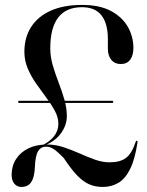

<svg xmlns="http://www.w3.org/2000/svg" viewBox="-20 -730 580 760"><path d="M147.5 -151 142 -152.5Q175.5 -167.5 193.5 -190.2Q211.5 -213 211 -240.5Q211 -265.5 197.2 -291Q183.5 -316.5 163.5 -343.2Q143.5 -370 123.5 -398.5Q103.5 -427 90 -458.5Q76.5 -490 76.5 -525Q76.5 -581.5 103.2 -623.2Q130 -665 181 -687.8Q232 -710.5 305 -710.5Q374.5 -710.5 419.2 -686.5Q464 -662.5 486 -623.8Q508 -585 508 -540.5Q508 -510.5 495.2 -493.5Q482.5 -476.5 458 -476.5Q434.5 -476.5 420.8 -492.8Q407 -509 407 -537.5V-575.5Q407 -636.5 381.8 -669Q356.5 -701.5 304.5 -701.5Q242 -701.5 210.5 -660.8Q179 -620 179 -538.5Q179 -505 189 -471Q199 -437 212.2 -402.8Q225.5 -368.5 235.2 -334.5Q245 -300.5 244.5 -268Q244 -233 219.8 -200.5Q195.5 -168 147.5 -151ZM26 -37.5Q26 -73 43.5 -100.2Q61 -127.5 92.5 -142.8Q124 -158 166.5 -158Q200 -158 232 -147.2Q264 -136.5 294.8 -122.8Q325.5 -109 355.5 -98.2Q385.5 -87.5 414.5 -87.5Q455 -87.5 478.2 -104.5Q501.5 -121.5 517.5 -169.5Q518 -171.5 519.2 -172.2Q520.5 -173 522 -173Q523.5 -172.5 524 -171.2Q524.5 -170 524.5 -168Q514.5 -100.5 495.5 -61.8Q476.5 -23 449 -6.5Q421.5 10 386.5 10Q357 10 333 -0.5Q309 -11 285 -36Q261 -61 232 -105Q206.5 -131 192 -140.2Q177.5 -149.5 162.5 -149.5Q142 -149.5 131 -132Q120 -114.5 118 -68.5Q116.5 -38 109.5 -20.8Q102.5 -3.5 91.2 3.2Q80 10 64.5 10Q47.5 10 36.8 -3Q26 -16 26 -37.5ZM51.5 -326.5Q51.5 -328.5 53 -329.8Q54.5 -331 56.5 -331H201L205 -322.5H56.5Q54.5 -322.5 53 -323.8Q51.5 -325 51.5 -326.5ZM213.5 -322.5 211.5 -331H423.5Q426 -331 427.2 -329.8Q428.5 -328.5 428.5 -327Q428.5 -322.5 423.5 -322.5Z"/></svg>

Font: Fraunces 96pt
Style: Regular
Weight: 400
Version: Version 1.000;[b76b70a41]